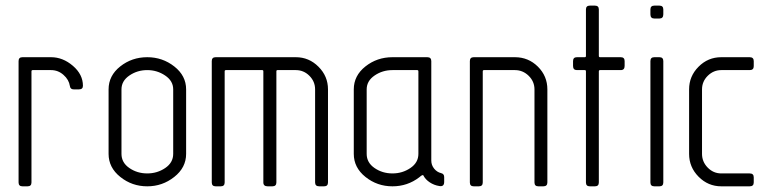

<svg xmlns="http://www.w3.org/2000/svg" viewBox="-20 -656 2719 676"><path d="M159.7 -454.6Q201.2 -454.6 236.6 -424.3Q272 -394 272 -354Q272 -341.3 257.8 -341.3H239.7Q227.5 -341.3 226.1 -353Q222.7 -375.5 203.6 -392.3Q184.6 -409.2 159.7 -409.2H95.2Q90.8 -409.2 90.8 -404.8V-13.7Q90.8 0 77.1 0H59.1Q45.4 0 45.4 -13.7V-440.9Q45.4 -454.6 59.1 -454.6Z M498.5 -454.6Q552.2 -454.6 593.8 -421.9Q635.3 -389.2 635.3 -341.3V-114.3Q635.3 -65.9 593.5 -33Q551.8 0 498.5 0Q444.8 0 403.6 -33Q362.3 -65.9 362.3 -114.3V-341.3Q362.3 -389.6 403.3 -422.1Q444.3 -454.6 498.5 -454.6ZM498.5 -45.4Q533.7 -45.4 561.8 -64.5Q589.8 -83.5 589.8 -114.3V-341.3Q589.8 -371.1 561.5 -390.1Q533.2 -409.2 498.5 -409.2Q463.4 -409.2 435.5 -390.1Q407.7 -371.1 407.7 -341.3V-114.3Q407.7 -83.5 435.3 -64.5Q462.9 -45.4 498.5 -45.4Z M1021.5 -454.6Q1067.9 -454.6 1101.3 -421.1Q1134.8 -387.7 1134.8 -341.3V-13.7Q1134.8 0 1121.1 0H1104Q1089.4 0 1089.4 -13.7V-341.3Q1089.4 -369.1 1069.3 -389.2Q1049.3 -409.2 1021.5 -409.2H957Q953.1 -409.2 953.1 -404.8V-13.7Q953.1 0 939 0H922.4Q907.2 0 907.2 -13.7V-404.8Q907.2 -409.2 903.3 -409.2H775.4Q771 -409.2 771 -404.8V-13.7Q771 0 757.3 0H739.3Q725.6 0 725.6 -13.7V-440.9Q725.6 -454.6 739.3 -454.6Z M1225.6 -341.3Q1225.6 -389.6 1266.6 -422.1Q1307.6 -454.6 1361.8 -454.6H1484.4Q1498.5 -454.6 1498.5 -440.9V-90.8Q1498.5 -74.7 1508.5 -62.3Q1518.6 -49.8 1533.2 -46.4Q1543.9 -43.9 1543.9 -32.7V-15.6Q1543.9 2 1526.9 -1Q1508.3 -3.9 1493.2 -13.9Q1478 -23.9 1470.7 -38.1Q1470.2 -39.6 1468.8 -39.6Q1467.3 -39.6 1465.3 -38.6Q1463.4 -37.6 1461.9 -36.4Q1460.4 -35.2 1458.5 -33.7Q1456.5 -32.2 1456.1 -31.7Q1414.6 0 1361.8 0Q1308.1 0 1266.8 -33Q1225.6 -65.9 1225.6 -114.3ZM1361.8 -45.4Q1397 -45.4 1425 -64.5Q1453.1 -83.5 1453.1 -114.3V-404.8Q1453.1 -409.2 1448.7 -409.2H1361.8Q1326.7 -409.2 1298.8 -390.1Q1271 -371.1 1271 -341.3V-114.3Q1271 -83.5 1298.6 -64.5Q1326.2 -45.4 1361.8 -45.4Z M1793 -454.6Q1840.3 -454.6 1873.8 -421.4Q1907.2 -388.2 1907.2 -341.3V-13.7Q1907.2 0 1893.1 0H1875.5Q1861.8 0 1861.8 -13.7V-341.3Q1861.8 -369.1 1841.3 -389.2Q1820.8 -409.2 1793 -409.2H1684.1Q1679.7 -409.2 1679.7 -404.8V-13.7Q1679.7 0 1666 0H1647.9Q1634.3 0 1634.3 -13.7V-440.9Q1634.3 -454.6 1647.9 -454.6Z M2011.2 -454.6H2039.1Q2043 -454.6 2043 -459V-622.6Q2043 -636.2 2056.6 -636.2H2074.7Q2088.4 -636.2 2088.4 -622.6V-459Q2088.4 -454.6 2092.8 -454.6H2165.5Q2179.2 -454.6 2179.2 -440.9V-423.8Q2179.2 -409.2 2165.5 -409.2H2092.8Q2088.4 -409.2 2088.4 -404.8V-13.7Q2088.4 0 2074.7 0H2056.6Q2043 0 2043 -13.7V-404.8Q2043 -409.2 2039.1 -409.2H2011.2Q1997.6 -409.2 1997.6 -423.8V-440.9Q1997.6 -454.6 2011.2 -454.6Z M2315.4 -622.6V-605.5Q2315.4 -590.8 2301.8 -590.8H2283.7Q2270 -590.8 2270 -605.5V-622.6Q2270 -636.2 2283.7 -636.2H2301.8Q2315.4 -636.2 2315.4 -622.6ZM2315.4 -440.9V-13.7Q2315.4 0 2301.8 0H2283.7Q2270 0 2270 -13.7V-440.9Q2270 -454.6 2283.7 -454.6H2301.8Q2315.4 -454.6 2315.4 -440.9Z M2406.2 -341.3Q2406.2 -387.7 2439.5 -421.1Q2472.7 -454.6 2519.5 -454.6H2619.6Q2633.8 -454.6 2633.8 -440.9V-422.9Q2633.8 -409.2 2619.6 -409.2H2519.5Q2492.2 -409.2 2471.9 -389.2Q2451.7 -369.1 2451.7 -341.3V-114.3Q2451.7 -86.4 2471.7 -65.9Q2491.7 -45.4 2519.5 -45.4H2619.6Q2633.8 -45.4 2633.8 -31.7V-13.7Q2633.8 0 2619.6 0H2519.5Q2473.1 0 2439.7 -33.7Q2406.2 -67.4 2406.2 -114.3Z"/></svg>

Font: GOSTRUS
Style: type A
Weight: 200
Designer: Юрий и Татьяна Кривогуз
Version: Version 01.0